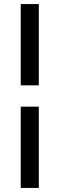

<svg xmlns="http://www.w3.org/2000/svg" viewBox="-20 -795 293 945"><path d="M171 -270V130H82V-270ZM171 -775V-375H82V-775Z"/></svg>

Font: Rising Sun Medium
Style: Regular
Weight: 500
Designer: Matt McInerney, Pablo Impallari, Rodrigo Fuenzalida (Raleway font), Stephen Hutchings (Greek), Cristiano Sobral (main ch
Foundry: The Rising Sun Project Authors
Version: Version 4.327; ttfautohint (v1.8.4.7-5d5b-dirty)